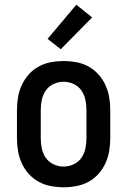

<svg xmlns="http://www.w3.org/2000/svg" viewBox="-20 -787 540 815"><path d="M250 8Q223 8 196 3Q169 -2 145 -15Q121 -28 102.5 -48.5Q84 -69 72.5 -94Q61 -119 56.5 -146Q52 -173 52 -200V-320Q52 -347 56.5 -374Q61 -401 72.5 -426Q84 -451 102.5 -471.5Q121 -492 145 -505Q169 -518 196 -523Q223 -528 250 -528Q277 -528 304 -523Q331 -518 355 -505Q379 -492 397.5 -471.5Q416 -451 427.5 -426Q439 -401 443.5 -374Q448 -347 448 -320V-200Q448 -173 443.5 -146Q439 -119 427.5 -94Q416 -69 397.5 -48.5Q379 -28 355 -15Q331 -2 304 3Q277 8 250 8ZM250 -80Q272 -80 292.5 -89.5Q313 -99 325.5 -117Q338 -135 342.5 -156.5Q347 -178 347 -200V-320Q347 -342 342.5 -363.5Q338 -385 325.5 -403Q313 -421 292.5 -430.5Q272 -440 250 -440Q228 -440 207.5 -430.5Q187 -421 174.5 -403Q162 -385 157.5 -363.5Q153 -342 153 -320V-200Q153 -178 157.5 -156.5Q162 -135 174.5 -117Q187 -99 207.5 -89.5Q228 -80 250 -80ZM238 -578 182 -622 304 -767 371 -713Z"/></svg>

Font: Iosevka Term Semibold
Style: Regular
Weight: 600
Monospace: yes
Designer: Belleve Invis
Foundry: Belleve Invis
Version: Version 31.4.0